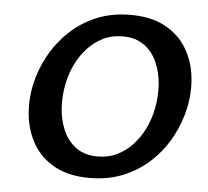

<svg xmlns="http://www.w3.org/2000/svg" viewBox="-50 -724 857 791"><g transform="rotate(5 378.5 -329.0)"><path d="M348 13Q263 13 205.5 -18Q148 -49 116.5 -101Q85 -153 77 -217.5Q69 -282 83 -348Q96 -410 127 -467.5Q158 -525 205.5 -571Q253 -617 316.5 -644Q380 -671 459 -671Q544 -671 601.5 -640Q659 -609 691 -556.5Q723 -504 730.5 -439.5Q738 -375 724 -309Q711 -248 680 -190Q649 -132 601.5 -86.5Q554 -41 490.5 -14Q427 13 348 13ZM374 -78Q419 -78 455 -96Q491 -114 518.5 -144Q546 -174 564.5 -212Q583 -250 591 -290Q602 -341 599 -392Q596 -443 577.5 -485.5Q559 -528 523.5 -554Q488 -580 434 -580Q389 -580 353 -562Q317 -544 289.5 -514Q262 -484 243.5 -446Q225 -408 217 -368Q206 -317 209 -266Q212 -215 230.5 -172.5Q249 -130 284.5 -104Q320 -78 374 -78Z"/></g></svg>

Font: Ysabeau Infant
Style: Bold Italic
Weight: 700
Italic angle: -12°
Designer: Christian Thalmann (Catharsis Fonts)
Version: Version 2.001;gftools[0.9.30]; featfreeze: ss01,ss02,lnum